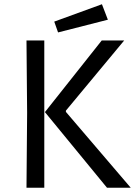

<svg xmlns="http://www.w3.org/2000/svg" viewBox="-20 -886 637 906"><path d="M485 0 192 -357 460 -695H566L291 -364V-358L597 0ZM105 0 108 -353 105 -695H189V0ZM254 -733 236 -784 461 -866 489 -793Z"/></svg>

Font: Ruda
Style: Regular
Weight: 400
Designer: Mariela Monsalve and Angelina Sanchez
Foundry: Mariela Monsalve and Angelina Sanchez
Version: Version 2.000